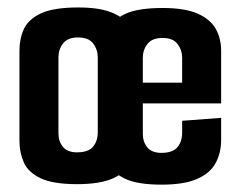

<svg xmlns="http://www.w3.org/2000/svg" viewBox="-20 -496 634 522"><path d="M189.9 4.7Q124.4 4.7 90.6 -11.3Q56.8 -27.3 44.9 -54.3Q32.9 -81.3 32.9 -112.6V-358.4Q32.9 -390.7 45 -417.2Q57.2 -443.7 91.5 -459.7Q125.7 -475.7 193 -475.7Q253.3 -475.7 287.9 -460.3Q322.5 -445 337.1 -418.8Q351.8 -392.7 351.8 -359.8V-116.6Q351.8 -82 337 -54.4Q322.2 -26.7 286.9 -11Q251.6 4.7 189.9 4.7ZM189.3 -81.8Q220.1 -81.8 233 -97.2Q245.8 -112.6 245.8 -136.5V-340.2Q245.8 -361.4 233.3 -377.8Q220.8 -394.2 192.3 -394.2Q164.2 -394.2 151.5 -378Q138.9 -361.8 138.9 -340.2V-133.4Q138.9 -111.6 151.2 -96.7Q163.5 -81.8 189.3 -81.8ZM419.4 6Q353.8 6 320.1 -10Q286.3 -26 274.3 -53Q262.3 -79.9 262.3 -111.2V-357.1Q262.3 -389.4 274.5 -415.8Q286.6 -442.3 320.9 -458.3Q355.2 -474.3 422.4 -474.3Q482.7 -474.3 517.3 -459Q552 -443.6 566.6 -417.5Q581.2 -391.3 581.2 -358.4V-264.5L475.2 -257.9V-338.9Q475.2 -360.1 462.7 -376.4Q450.3 -392.8 421.8 -392.8Q393.6 -392.8 381 -376.6Q368.3 -360.4 368.3 -338.9V-132.1Q368.3 -110.2 380.6 -95.3Q392.9 -80.4 418.7 -80.4Q449.6 -80.4 462.4 -95.8Q475.2 -111.2 475.2 -135.1V-167.6L581.2 -175.6V-115.3Q581.2 -80.7 566.4 -53Q551.6 -25.3 516.3 -9.7Q481 6 419.4 6ZM274.9 -214.8V-271.2H581.2V-214.8Z"/></svg>

Font: Smooch Sans Thin
Style: Regular
Weight: 100
Designer: Robert E. Leuschke
Foundry: Robert E. Leuschke
Version: Version 1.010